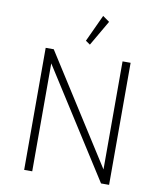

<svg xmlns="http://www.w3.org/2000/svg" viewBox="-112 -1189 1078 1278"><g transform="rotate(10 427.0 -550.0)"><path d="M140 0V-825H194.5L659.5 -94.5V-825H714V0H659.5L194.5 -729.5V0ZM426 -897 395.5 -918 480 -1100.5 525.5 -1068.5Z"/></g></svg>

Font: Spartan Thin Light
Style: Regular
Weight: 300
Version: Version 1.004